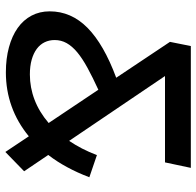

<svg xmlns="http://www.w3.org/2000/svg" viewBox="-28 -712 751 736"><g transform="rotate(90 348.0 -344.5)"><path d="M503 -79Q449.5 -35 388 -13Q326.5 9 258 9Q205 9 161.8 -2.8Q118.5 -14.5 87.8 -36.2Q57 -58 40.5 -89.2Q24 -120.5 24 -159Q24 -241.5 87.2 -304Q150.5 -366.5 278.5 -414L141 -620L157 -700H624L603 -601H272L520.5 -233.5Q536 -256.5 549.8 -283Q563.5 -309.5 575 -340L660 -311Q642.5 -265 621.2 -225.8Q600 -186.5 574.5 -153.5L637 -61L563 11ZM266 -83Q316 -83 363 -101Q410 -119 452 -155L324.5 -345.5Q276.5 -323.5 240.8 -304Q205 -284.5 181.2 -264.8Q157.5 -245 145.8 -224Q134 -203 134 -178Q134 -157 142.5 -139.5Q151 -122 167.8 -109.5Q184.5 -97 209.2 -90Q234 -83 266 -83Z"/></g></svg>

Font: Argentum Sans
Style: Italic
Weight: 400
Italic angle: -11.3099°
Designer: Julieta Ulanovsky, Owen Earl, Rasmus Andersson, Cristiano Sobral
Foundry: The Argentum Sans Project Authors
Version: Version 3.131; ttfautohint (v1.8.4.7-5d5b-dirty)